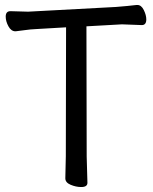

<svg xmlns="http://www.w3.org/2000/svg" viewBox="-20 -736 617 773"><path d="M307 17Q286 17 264.5 8Q243 -1 243 -18L245 -107L246 -626L126 -619Q102 -618 78.5 -614.5Q55 -611 43 -610H42Q25 -610 14 -630Q3 -650 3 -669Q3 -691 22 -691L93 -689L447 -708Q469 -710 493 -712Q517 -714 530 -716H533Q549 -716 559 -695.5Q569 -675 569 -658Q569 -635 551 -635L471 -638L328 -630L329 -106L332 0Q332 17 307 17Z"/></svg>

Font: LXGW WenKai TC
Style: Bold
Weight: 700
Designer: LXGW / Fontworks Inc.
Foundry: LXGW / Fontworks Inc.
Version: Version 1.330;April 28, 2024